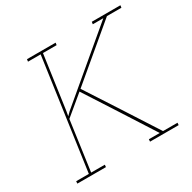

<svg xmlns="http://www.w3.org/2000/svg" viewBox="-155 -856 1012 1011"><g transform="rotate(-30 350.5 -350.0)"><path d="M478 -14 477 0H651L652 -14H564Q498 -117 432 -219Q366 -321 299 -424L611 -686H699L701 -700H527L525 -686H589L191 -351L171 -331Q172 -339 173.5 -345.5Q175 -352 176 -360L222 -686H305L307 -700H133L131 -686H208L113 -14H36L35 0H209L210 -14H127Q138 -89 148 -164.5Q158 -240 169 -316L287 -414Q352 -314 416 -214Q480 -114 544 -14Z"/></g></svg>

Font: Josefin Slab Thin Thin
Style: Italic
Weight: 250
Italic angle: -12°
Version: Version 2.000